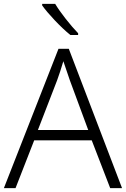

<svg xmlns="http://www.w3.org/2000/svg" viewBox="-20 -968 648 988"><path d="M264 -948H197V-940C226 -899 292 -828 342 -788H382V-797C344 -836 290 -904 264 -948ZM547 0H608L334 -717H281L0 0H60L156 -246H452ZM339 -556 434 -299H175L274 -555C283 -580 296 -618 306 -653C316 -622 332 -575 339 -556Z"/></svg>

Font: Noto Sans Kannada Light
Style: Regular
Weight: 300
Designer: Jelle Bosma - Monotype Design Team
Foundry: Monotype Imaging Inc.
Version: Version 2.005